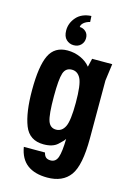

<svg xmlns="http://www.w3.org/2000/svg" viewBox="-142 -854 773 1116"><g transform="rotate(15 244.5 -296.0)"><path d="M258.4 191Q351.2 191 395.5 130.2Q439.8 69.4 439.8 -93.4V-441.8L453.4 -543.4H332.4L320.4 -492.6Q298.4 -520.4 261.6 -536.9Q224.8 -553.4 183 -553.4Q105.4 -553.4 73.8 -487.9Q42.2 -422.4 42.2 -277.8Q42.2 -142.4 72.3 -66.2Q102.4 10 187.6 10Q242.4 10 270.8 -15.7Q299.2 -41.4 307.2 -54.6Q305.6 23.4 294.1 56.5Q282.6 89.6 251.6 89.6Q233.8 89.6 223.7 81.5Q213.6 73.4 208.8 53.6H81.4Q93.2 123.8 137.9 157.4Q182.6 191 258.4 191ZM235.8 -452Q271 -452 289 -416.3Q307 -380.6 307 -272.2Q307 -163.8 289 -127.6Q271 -91.4 235.8 -91.4Q200.4 -91.4 187.3 -128.1Q174.2 -164.8 174.2 -275.8Q174.2 -378.2 186.4 -415.1Q198.6 -452 235.8 -452ZM144 -664.6Q144 -627.8 162.9 -609.8Q181.8 -591.8 207.6 -591.8Q234.6 -591.8 251 -608.6Q267.4 -625.4 267.4 -649.8Q267.4 -674.6 251.6 -689Q235.8 -703.4 215.2 -703.4Q215.2 -717.6 229.3 -729.6Q243.4 -741.6 266 -747.2L264 -782.8Q206 -779.4 175 -744Q144 -708.6 144 -664.6Z"/></g></svg>

Font: Secuela Light
Style: Regular
Weight: 300
Designer: Fernando Haro
Foundry: deFharo
Version: Version 1.708